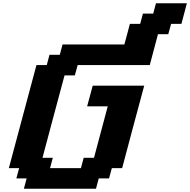

<svg xmlns="http://www.w3.org/2000/svg" viewBox="-20 -1145 1154 1165"><path d="M125 0H562.5L579.1 -62.5H641.6L658.7 -125H721.2Q743.2 -208.5 787.8 -375.2Q832.5 -542 855 -625H542.5Q537.1 -604 525.6 -562.3Q514.2 -520.5 508.8 -500H633.8L550.3 -187.5H487.8L471.2 -125H283.7L300.3 -187.5H237.8Q259.8 -270.5 304.4 -437.3Q349.1 -604 371.6 -687.5H434.1L451.2 -750H888.7L938.5 -937.5H1001L1018.1 -1000H1080.6Q1086.4 -1020.5 1097.4 -1062.5Q1108.4 -1104.5 1113.8 -1125H926.3L909.7 -1062.5H847.2L830.6 -1000H768.1Q762.7 -979 751.5 -937.3Q740.2 -895.5 734.4 -875H359.4L342.8 -812.5H280.3L263.7 -750H201.2Q173.3 -646 117.4 -437.5Q61.5 -229 33.7 -125H96.2L79.1 -62.5H141.6Z"/></svg>

Font: Faithful 32x
Style: SemiboldOblique
Weight: 400
Foundry: Faithful Resource Pack
Version: Version 1.0; January 27, 2023